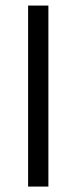

<svg xmlns="http://www.w3.org/2000/svg" viewBox="-20 -687 281 707"><path d="M83.5 0V-666.5H158.2V0Z"/></svg>

Font: GanjNamehSans
Style: Regular
Weight: 400
Designer: Mohammad Saleh Souzanchi
Foundry: http://font-store.ir
Version: Version:0.0.4;RFB:1.2.5;Building:2016-12-11 09:43:53.670092